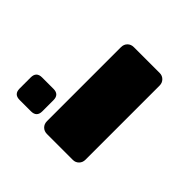

<svg xmlns="http://www.w3.org/2000/svg" viewBox="-99 -666 525 525"><g transform="rotate(45 163.5 -403.0)"><path d="M142 -235Q131 -235 124 -242Q117 -249 117 -260V-546Q117 -557 124 -564Q131 -571 142 -571H242Q252 -571 259 -564Q266 -557 266 -546V-260Q266 -249 259 -242Q252 -235 242 -235ZM23 -248Q1 -248 1 -270V-313Q1 -335 23 -335H67Q89 -335 89 -313V-270Q89 -248 67 -248Z"/></g></svg>

Font: Rubik SemiBold
Style: Regular
Weight: 600
Designer: Hubert and Fischer
Foundry: Hubert and Fischer
Version: Version 2.300;gftools[0.9.30]